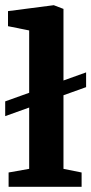

<svg xmlns="http://www.w3.org/2000/svg" viewBox="-20 -719 351 739"><path d="M0 -272V-328.8L311.4 -440.4V-383.6ZM13.1 0V-55.1L92.3 -69.1V-601.8L10.8 -618.2V-676.2L187 -699L224.3 -684.7V-69.1L294.1 -55.1V0Z"/></svg>

Font: Faustina Light
Style: Regular
Weight: 300
Designer: Alfonso Garcia
Foundry: http://www.omnibus-type.com
Version: Version 1.200